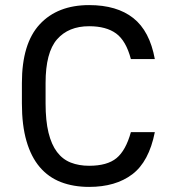

<svg xmlns="http://www.w3.org/2000/svg" viewBox="-20 -727 670 754"><path d="M330 7Q434 7 499.5 -42.5Q565 -92 588 -208H494Q474 -136 437.5 -106Q401 -76 330 -76Q290 -76 258 -88.5Q226 -101 204 -130Q182 -159 170.5 -206Q159 -253 159 -321V-401Q159 -521 204 -572.5Q249 -624 330 -624Q397 -624 436 -595.5Q475 -567 494 -495H588Q568 -605 503.5 -656Q439 -707 330 -707Q206 -707 136 -631.5Q66 -556 66 -401V-321Q66 -235 84 -173Q102 -111 136 -71Q170 -31 219 -12Q268 7 330 7Z"/></svg>

Font: Golos UI VF
Style: Regular
Weight: 400
Designer: A.Korolkova, Vitaly Kuzmin
Foundry: ParaType Ltd
Version: Version 2.000